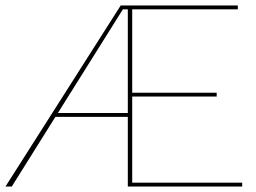

<svg xmlns="http://www.w3.org/2000/svg" viewBox="-28 -680 933 700"><path d="M454 -14H855V0H438V-254H174L15 0H-8L412 -660H839V-646H454V-342H762V-328H454ZM183 -268H438V-646H420Z"/></svg>

Font: Work Sans Thin
Style: Regular
Weight: 250
Designer: Wei Huang
Foundry: Wei Huang
Version: Version 2.012